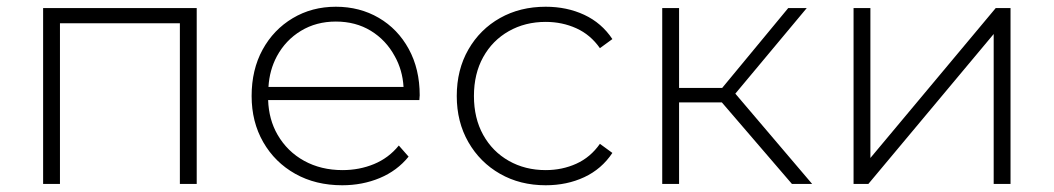

<svg xmlns="http://www.w3.org/2000/svg" viewBox="-20 -546 3128 570"><path d="M108 0V-522H564V0H514V-477H158V0Z M996 4Q917 4 856.5 -30Q796 -64 761.5 -124Q727 -184 727 -261Q727 -339 759.5 -398.5Q792 -458 849 -492Q906 -526 977 -526Q1048 -526 1104.5 -493Q1161 -460 1193.5 -400.5Q1226 -341 1226 -263Q1226 -260 1225.5 -256.5Q1225 -253 1225 -249H776Q778 -191 804 -146Q833 -96 883 -68.5Q933 -41 997 -41Q1047 -41 1090.5 -59Q1134 -77 1164 -114L1193 -81Q1159 -39 1107.5 -17.5Q1056 4 996 4ZM1178 -288Q1175 -338 1152 -379Q1126 -427 1081 -454.5Q1036 -482 977 -482Q919 -482 873.5 -454.5Q828 -427 802 -379Q780 -338 777 -288Z M1600 4Q1524 4 1464.5 -30Q1405 -64 1370.5 -124Q1336 -184 1336 -261Q1336 -339 1370.5 -399Q1405 -459 1464.5 -492.5Q1524 -526 1600 -526Q1663 -526 1714.5 -502Q1766 -478 1798 -430L1761 -403Q1733 -443 1691 -462Q1649 -481 1600 -481Q1539 -481 1490.5 -453.5Q1442 -426 1414.5 -376.5Q1387 -327 1387 -261Q1387 -195 1414.5 -145.5Q1442 -96 1490.5 -68.5Q1539 -41 1600 -41Q1649 -41 1691 -60Q1733 -79 1761 -119L1798 -92Q1766 -44 1714.5 -20Q1663 4 1600 4Z M2124 -285 2320 -522H2375L2163 -268L2391 0H2331L2123 -242H1996V0H1946V-522H1996V-285Z M2514 0V-522H2564V-77L2936 -522H2980V0H2930V-445L2558 0Z"/></svg>

Font: Montserrat Z Light
Style: Regular
Weight: 300
Designer: Julieta Ulanovsky
Foundry: Julieta Ulanovsky
Version: Version 8.000